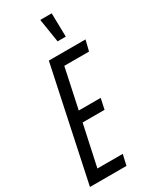

<svg xmlns="http://www.w3.org/2000/svg" viewBox="-228 -957 824 1016"><g transform="rotate(-30 184.0 -448.5)"><path d="M-1 0 145 -688H369L353 -623H202L150 -380H284L270 -315H136L82 -65H237L222 0ZM236 -753 214 -892V-897H283L286 -758V-753Z"/></g></svg>

Font: Saira UltraCondensed Medium
Style: Italic
Weight: 500
Width: 1
Italic angle: -12°
Designer: Hector Gatti with collaboration of the Omnibus-Type team
Foundry: Omnibus-Type
Version: Version 1.101